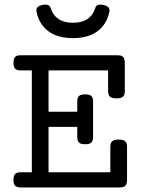

<svg xmlns="http://www.w3.org/2000/svg" viewBox="-20 -822 640 842"><path d="M537.1 -178.2V-33.2Q537.1 -15.1 530 -7.6Q522.9 0 506.3 0H69.8Q53.2 0 46.1 -7.6Q39.1 -15.1 39.1 -33.2Q39.1 -51.3 46.1 -58.8Q53.2 -66.4 69.8 -66.4H119.6V-513.2H69.8Q53.2 -513.2 46.1 -520.8Q39.1 -528.3 39.1 -546.4Q39.1 -564.5 46.1 -572Q53.2 -579.6 69.8 -579.6H496.6Q513.2 -579.6 520.3 -572Q527.3 -564.5 527.3 -546.4V-422.4Q527.3 -405.3 519 -397.9Q510.7 -390.6 490.7 -390.6Q470.7 -390.6 462.4 -397.9Q454.1 -405.3 454.1 -422.4V-513.2H192.9V-332H318.8V-376.5Q318.8 -393.6 326.4 -400.9Q334 -408.2 353.5 -408.2Q373 -408.2 380.6 -400.9Q388.2 -393.6 388.2 -376.5V-221.2Q388.2 -204.1 380.6 -196.8Q373 -189.5 353.5 -189.5Q334 -189.5 326.4 -196.8Q318.8 -204.1 318.8 -221.2V-265.6H192.9V-66.4H463.9V-178.2Q463.9 -195.3 472.2 -202.6Q480.5 -210 500.5 -210Q520.5 -210 528.8 -202.6Q537.1 -195.3 537.1 -178.2ZM460 -776.9Q460 -772.9 459.5 -770.5Q448.2 -715.3 407.5 -685.1Q366.7 -654.8 299.8 -654.8Q232.9 -654.8 192.1 -685.1Q151.4 -715.3 140.1 -770.5Q139.6 -772.9 139.6 -776.9Q139.6 -786.1 146 -791.7Q152.3 -797.4 166 -800.3Q173.3 -801.8 179.7 -801.8Q196.3 -801.8 200.7 -790Q211.9 -755.4 236.3 -738.8Q260.7 -722.2 299.8 -722.2Q339.4 -722.2 363.8 -738.8Q388.2 -755.4 398.9 -790Q403.3 -801.8 419.9 -801.8Q426.3 -801.8 433.6 -800.3Q447.3 -797.4 453.6 -791.7Q460 -786.1 460 -776.9Z"/></svg>

Font: Courier Prime
Style: Regular
Weight: 400
Designer: Alan Dague-Greene, Quote-Unquote Apps
Foundry: Quote-Unquote Apps
Version: Version 3.018